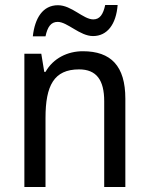

<svg xmlns="http://www.w3.org/2000/svg" viewBox="-20 -752 599 772"><path d="M112 -606H163C171 -644 185 -664 212 -664C251 -664 301 -607 354 -607C411 -607 447 -654 453 -732H403C395 -695 382 -674 355 -674C315 -674 268 -731 213 -731C152 -731 120 -679 112 -606ZM313 -546C252 -546 194 -518 163 -463H158L146 -536H78V0H163V-278C163 -408 197 -473 298 -473C368 -473 399 -430 399 -345V0H484V-355C484 -487 426 -546 313 -546Z"/></svg>

Font: Noto Sans Sinhala SemiCondensed
Style: Regular
Weight: 400
Width: 4
Designer: Jelle Bosma - Monotype Design Team
Foundry: Monotype Imaging Inc.
Version: Version 2.006